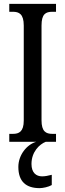

<svg xmlns="http://www.w3.org/2000/svg" viewBox="-20 -734 337 994"><path d="M28 0H168C119 14 75 68 75 130C75 206 115 240 185 240C202 240 231 234 248 224V171C229 176 212 179 198 179C167 179 143 160 143 115C143 52 184 13 217 0H270V-41H251C218 -41 195 -53 195 -111V-602C195 -662 217 -673 251 -673H270V-714H28V-673H47C78 -673 103 -662 103 -602V-110C103 -52 78 -41 47 -41H28Z"/></svg>

Font: Noto Serif Sinhala ExtraCondensed
Style: Regular
Weight: 400
Width: 2
Designer: Jelle Bosma - Monotype Design Team
Foundry: Monotype Imaging Inc.
Version: Version 2.007